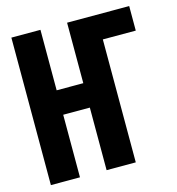

<svg xmlns="http://www.w3.org/2000/svg" viewBox="-105 -788 809 878"><g transform="rotate(-15 300.0 -349.0)"><path d="M28.1 0H165.8V-296.2H291.9V0H430V-582H585.9V-698.2H291.9V-411.9H165.8V-698.2H28.1Z"/></g></svg>

Font: Margiela Mono Bold
Style: Regular
Weight: 700
Designer: Mike Abbink, Paul van der Laan, Pieter van Rosmalen
Foundry: Bold Monday
Version: Version 2.003 2021